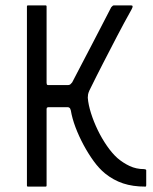

<svg xmlns="http://www.w3.org/2000/svg" viewBox="-20 -693 569 713"><path d="M84 0Q80 0 80 -4Q80 -171 80 -337Q80 -503 80 -669Q80 -673 84 -673Q87 -673 96 -673Q105 -673 116.5 -673Q128 -673 137 -673Q146 -673 149 -673Q153 -673 153 -669Q153 -631 153 -596Q153 -561 153 -527Q153 -493 153 -458Q153 -423 153 -385Q153 -382 154 -379.5Q155 -377 159 -377H232Q238 -377 241.5 -380Q245 -383 248 -387Q268 -425 285.5 -459Q303 -493 320.5 -526Q338 -559 355.5 -593.5Q373 -628 393 -666Q396 -669 398 -671Q400 -673 403 -673Q406 -673 415 -673Q424 -673 434.5 -673Q445 -673 454.5 -673Q464 -673 467 -673Q472 -673 472.5 -669.5Q473 -666 468 -657Q440 -607 414.5 -558Q389 -509 363.5 -459.5Q338 -410 312 -357Q308 -348 307 -342Q306 -336 306 -330Q308 -304 318 -272.5Q328 -241 343 -210Q358 -179 377 -151.5Q396 -124 416 -106Q437 -88 461.5 -76.5Q486 -65 515 -65Q517 -65 520 -64Q523 -63 523 -61V-5Q523 0 520 0Q473 0 437 -12Q401 -24 370 -49Q348 -67 328 -94.5Q308 -122 290.5 -154.5Q273 -187 260.5 -220Q248 -253 243 -283Q241 -291 237.5 -293Q234 -295 232 -295Q213 -295 195 -295Q177 -295 159 -295Q159 -295 156 -294Q153 -293 153 -288Q153 -249 153 -214.5Q153 -180 153 -146Q153 -112 153 -77.5Q153 -43 153 -4Q153 0 149 0Q146 0 137 0Q128 0 116.5 0Q105 0 96 0Q87 0 84 0Z"/></svg>

Font: Glory
Style: Regular
Weight: 400
Designer: Robert Leuschke
Foundry: Robert Leuschke
Version: Version 1.011